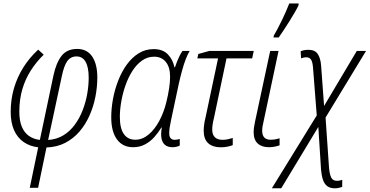

<svg xmlns="http://www.w3.org/2000/svg" viewBox="-20 -816 2073 1077"><path d="M147 237.3 194.3 10.3Q147.5 4.9 112.5 -19.3Q77.6 -43.5 58.8 -85.9Q40 -128.4 40 -188Q40 -258.3 58.3 -320.8Q76.7 -383.3 110.8 -437.7Q145 -492.2 194.3 -537.6L225.1 -509.3Q184.1 -469.2 153.3 -421.4Q122.6 -373.5 105.5 -316.2Q88.4 -258.8 88.4 -189.5Q88.4 -139.2 102.3 -105.5Q116.2 -71.8 142.3 -53.5Q168.5 -35.2 203.6 -31.2L279.8 -392.6Q295.4 -464.8 325.7 -503.2Q356 -541.5 412.6 -541.5Q468.3 -541.5 497.1 -499Q525.9 -456.5 525.9 -380.9Q525.9 -327.6 515.1 -272.9Q504.4 -218.3 482.2 -168.2Q460 -118.2 426.3 -78.6Q392.6 -39.1 346.2 -14.9Q299.8 9.3 240.7 11.2L193.8 237.3ZM250 -30.8Q298.3 -34.2 335.4 -56.9Q372.6 -79.6 399.4 -116.2Q426.3 -152.8 443.6 -197.5Q460.9 -242.2 469.2 -289.3Q477.5 -336.4 477.5 -380.4Q477.5 -439 460.2 -469.2Q442.9 -499.5 409.2 -499.5Q376.5 -499.5 357.7 -473.6Q338.9 -447.8 326.7 -388.2Z M726.1 9.8Q668.9 9.8 636.5 -33.7Q604 -77.1 604 -158.2Q604 -208.5 614 -262Q624 -315.4 643.6 -365.2Q663.1 -415 691.9 -454.6Q720.7 -494.1 758.3 -517.3Q795.9 -540.5 842.3 -540.5Q893.1 -540.5 921.4 -511.2Q949.7 -481.9 958.5 -438.5H961.4Q965.8 -452.6 972.7 -469.7Q979.5 -486.8 987.5 -503.2Q995.6 -519.5 1003.9 -530.3H1043.9Q1032.2 -510.7 1021.7 -483.4Q1011.2 -456.1 1001.7 -421.6Q992.2 -387.2 982.9 -345.7L939.9 -144Q934.6 -120.6 931.9 -102.1Q929.2 -83.5 929.2 -68.4Q929.2 -49.3 937.5 -40.5Q945.8 -31.7 959 -31.7Q966.8 -31.7 974.1 -33Q981.4 -34.2 988.3 -36.6V0.5Q981.9 4.4 970.5 7.1Q959 9.8 948.2 9.8Q920.9 9.8 905.5 -3.2Q890.1 -16.1 885.7 -40.8Q881.3 -65.4 887.7 -100.6H885.3Q868.2 -72.3 845.5 -46.9Q822.8 -21.5 793.2 -5.9Q763.7 9.8 726.1 9.8ZM738.8 -32.2Q778.8 -32.2 813.5 -61.3Q848.1 -90.3 873.5 -137.9Q898.9 -185.5 912.6 -241.2Q922.9 -282.2 928.5 -319.3Q934.1 -356.4 934.1 -385.3Q934.1 -439.5 909.9 -468.8Q885.7 -498 844.7 -498Q807.6 -498 777.1 -476.6Q746.6 -455.1 723.1 -418.7Q699.7 -382.3 684.1 -337.9Q668.5 -293.5 660.4 -247.3Q652.3 -201.2 652.3 -160.2Q652.3 -95.7 674.8 -64Q697.3 -32.2 738.8 -32.2Z M1219.2 10.3Q1173.3 10.3 1147.9 -12.7Q1122.6 -35.6 1122.6 -82.5Q1122.6 -97.2 1125 -116.5Q1127.4 -135.7 1133.3 -158.7L1203.1 -488.3H1086.9L1092.3 -513.2L1154.3 -530.3H1403.3L1394.5 -488.3H1250.5L1180.2 -154.3Q1175.3 -134.8 1172.9 -119.1Q1170.4 -103.5 1170.4 -89.4Q1170.4 -61 1185.1 -46.4Q1199.7 -31.7 1228.5 -31.7Q1243.2 -31.7 1257.6 -34.7Q1272 -37.6 1285.6 -42V-2Q1272.9 3.4 1255.1 6.8Q1237.3 10.3 1219.2 10.3Z M1488.8 9.8Q1448.2 9.8 1425.5 -11.2Q1402.8 -32.2 1402.8 -75.2Q1402.8 -87.4 1405 -102.5Q1407.2 -117.7 1411.1 -136.2L1495.6 -530.3H1542.5L1458.5 -134.8Q1454.6 -119.6 1452.6 -106.4Q1450.7 -93.3 1450.7 -82Q1450.7 -57.6 1462.4 -44.9Q1474.1 -32.2 1498 -32.2Q1511.2 -32.2 1523.9 -34.4Q1536.6 -36.6 1548.3 -40.5V-1Q1537.6 3.4 1521 6.6Q1504.4 9.8 1488.8 9.8ZM1514.6 -606 1515.6 -615.7Q1525.9 -633.3 1537.8 -656Q1549.8 -678.7 1562 -703.9Q1574.2 -729 1584.7 -753.2Q1595.2 -777.3 1602.5 -796.4H1655.3L1654.3 -785.6Q1647 -770 1633.3 -746.3Q1619.6 -722.7 1603 -696Q1586.4 -669.4 1570.6 -645.8Q1554.7 -622.1 1543.5 -606Z M1504.9 240.2 1756.8 -168.5 1735.8 -437Q1733.4 -467.8 1724.9 -481.2Q1716.3 -494.6 1698.2 -494.6Q1690.4 -494.6 1683.1 -492.9Q1675.8 -491.2 1668.9 -488.8L1666.5 -528.3Q1674.8 -532.2 1686 -534.4Q1697.3 -536.6 1710 -536.6Q1747.1 -536.6 1762.7 -512.7Q1778.3 -488.8 1781.2 -447.8L1797.9 -221.7L1981.4 -530.3H2033.2L1806.2 -156.7L1825.7 126Q1829.1 163.1 1838.4 180.7Q1847.7 198.2 1869.6 198.2Q1878.4 198.2 1886 196.5Q1893.6 194.8 1899.9 192.9L1899.4 232.4Q1891.1 235.4 1880.9 237.8Q1870.6 240.2 1857.9 240.2Q1831.5 240.2 1815.4 228Q1799.3 215.8 1791.5 192.1Q1783.7 168.5 1780.8 135.3L1765.6 -104L1557.6 240.2Z"/></svg>

Font: Open Sans SemiCondensed Light
Style: Italic
Weight: 300
Width: 4
Italic angle: -12°
Designer: Monotype Design Team
Foundry: Monotype Imaging Inc.
Version: Version 3.000